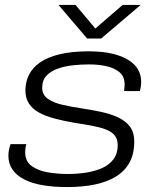

<svg xmlns="http://www.w3.org/2000/svg" viewBox="-20 -746 636 778"><path d="M252 12Q197 12 153 4.5Q109 -3 78 -19Q47 -35 30.5 -59Q14 -83 14 -116Q14 -127 16.5 -139.5Q19 -152 23 -162H87Q85 -158 83.5 -147.5Q82 -137 82 -129Q82 -93 107.5 -74Q133 -55 172 -48Q211 -41 254 -41Q295 -41 331.5 -47Q368 -53 396 -66Q424 -79 440.5 -101.5Q457 -124 457 -158Q457 -182 445 -197Q433 -212 410 -221Q387 -230 355.5 -236Q324 -242 284 -248Q237 -256 200 -266Q163 -276 137 -290.5Q111 -305 97 -327Q83 -349 83 -379Q83 -413 97 -442Q111 -471 141.5 -492.5Q172 -514 221 -526Q270 -538 339 -538Q395 -538 435 -528.5Q475 -519 501 -502.5Q527 -486 539.5 -464Q552 -442 552 -415Q552 -405 551 -397.5Q550 -390 547 -377H483Q483 -384 484 -390Q485 -396 485 -403Q485 -436 464 -453.5Q443 -471 410.5 -478Q378 -485 341 -485Q309 -485 276 -481.5Q243 -478 214.5 -468Q186 -458 168.5 -439.5Q151 -421 151 -390Q151 -362 173.5 -346Q196 -330 232.5 -321.5Q269 -313 310 -307Q350 -301 388 -293Q426 -285 457 -271Q488 -257 506 -233.5Q524 -210 524 -172Q524 -123 505 -88Q486 -53 450.5 -31Q415 -9 365 1.5Q315 12 252 12ZM550 -726 390 -590H333L217 -726H286L376 -619H353L477 -726Z"/></svg>

Font: Archivo Expanded ExtraLight
Style: Italic
Weight: 250
Width: 7
Italic angle: -10°
Designer: Hector Gatti
Foundry: Omnibus-Type
Version: Version 2.001